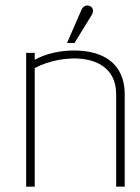

<svg xmlns="http://www.w3.org/2000/svg" viewBox="-20 -699 524 719"><path d="M447 0V-346C447 -422 412 -467 362 -490C298 -520 185 -517 110 -475V-501H78V0H110V-444C214 -500 415 -507 415 -346V0ZM259 -538 324 -644C332 -656 329 -672 315 -677C302 -682 290 -674 285 -662L231 -538Z"/></svg>

Font: Advent Pro
Style: ExtraLight
Weight: 250
Designer: Andreas Kalpakidis
Foundry: Andreas Kalpakidis
Version: Version 2.002 2007